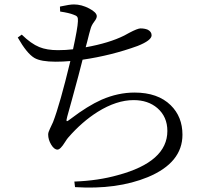

<svg xmlns="http://www.w3.org/2000/svg" viewBox="-20 -802 922 865"><path d="M318 41 315 16Q423 12 511 -13Q734 -73 734 -212Q734 -276 689 -315Q647 -351 582 -351Q505 -351 420 -298Q350 -254 288 -183Q283 -178 273 -162Q252 -128 239 -128Q224 -128 210.5 -150.5Q197 -173 197 -196Q197 -206 205 -222Q213 -238 219 -252Q250 -332 297 -527Q264 -524 231 -524Q164 -524 135 -541Q101 -561 60 -633L78 -646Q120 -605 157 -590Q191 -576 241 -576Q277 -576 309 -580Q330 -676 331 -706Q332 -720 328 -726Q324 -732 311 -736Q291 -744 251 -750L250 -772Q251 -772 253 -773Q294 -782 313 -782Q347 -782 381.5 -764Q416 -746 416 -729Q416 -719 405 -705Q392 -688 388 -672Q383 -656 373 -615Q368 -598 366 -589Q472 -608 540 -642Q548 -646 562 -654Q600 -674 613 -674Q632 -674 646 -668Q663 -659 663 -643Q663 -620 600 -595Q482 -552 352 -533Q339 -480 303 -349Q288 -295 283 -277Q278 -259 280.5 -256.5Q283 -254 299 -267Q375 -325 438 -353Q512 -385 586 -385Q691 -385 749 -328Q802 -276 802 -195Q802 -69 646 -4Q507 53 318 41Z"/></svg>

Font: Cactus Classical Serif
Style: Regular
Weight: 400
Designer: Henry Chan (via Glyphwiki)、田海東、宇文滿月
Foundry: Moonlit Owen
Version: Version 1.000